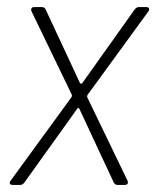

<svg xmlns="http://www.w3.org/2000/svg" viewBox="-20 -522 441 542"><path d="M10 -12 182 -248Q183 -250 183 -254L69 -490Q68 -492 68 -495Q68 -502 77 -502H98Q106 -502 109 -495L206 -287Q207 -286 209 -286Q211 -286 212 -287L360 -495Q365 -502 372 -502H393Q399 -502 400.5 -498.5Q402 -495 399 -490L227 -254Q226 -252 226 -248L340 -12Q341 -10 341 -7Q341 0 332 0H311Q305 0 301 -7L204 -215Q203 -217 201 -217Q199 -217 198 -215L49 -7Q44 0 37 0H16Q10 0 8 -3.5Q6 -7 10 -12Z"/></svg>

Font: Barlow Semi Condensed ExLight
Style: Italic
Weight: 275
Width: 4
Italic angle: -7°
Designer: Jeremy Tribby
Foundry: Tribby Type
Version: Version 1.408